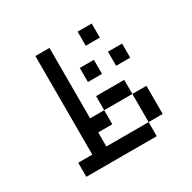

<svg xmlns="http://www.w3.org/2000/svg" viewBox="-119 -807 738 738"><g transform="rotate(-30 250.0 -438.0)"><path d="M312.5 -500V-562.5H250V-500ZM437.5 -500V-562.5H375V-500ZM375 -625V-687.5H312.5V-625ZM125 -250H62.5V-187.5H375V-250H187.5V-312.5H250V-375H187.5V-687.5H125ZM375 -250H437.5Q437.5 -250 437.5 -375H375Q375 -375 375 -250ZM250 -375H375V-437.5H250Z"/></g></svg>

Font: Unifont
Style: Regular
Weight: 500
Version: Version 15.1.04